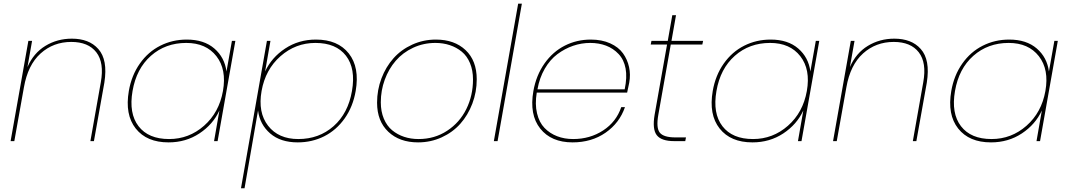

<svg xmlns="http://www.w3.org/2000/svg" viewBox="-20 -760 5754 1034"><path d="M466.8 0 522.9 -316.9Q542 -422.4 498.8 -478.3Q455.6 -534.2 363.8 -534.2Q267.6 -534.2 198.7 -472.2Q129.9 -410.2 108.9 -290L57.1 0H37.1L132.8 -540H152.8L127.9 -398.9Q160.6 -474.1 224.4 -512.9Q288.1 -551.8 367.2 -551.8Q412.6 -551.8 448.2 -538.3Q483.9 -524.9 509.5 -496.1Q535.2 -467.3 543.5 -422.4Q551.8 -377.4 542 -314.9L485.8 0Z M673.8 -270Q688.5 -354.5 733.2 -417.7Q777.8 -481 843.3 -513.9Q908.7 -546.9 985.8 -546.9Q1078.6 -546.9 1134.3 -498.8Q1189.9 -450.7 1199.7 -375L1229 -540H1247.6L1151.9 0H1132.8L1161.6 -165Q1127 -89.8 1054 -41.5Q981 6.8 887.7 6.8Q770 6.8 710.9 -67.9Q651.9 -142.6 673.8 -270ZM982.9 -528.8Q871.1 -528.8 792.7 -459.5Q714.4 -390.1 693.8 -270Q672.9 -149.4 726.1 -80.3Q779.3 -11.2 890.6 -11.2Q997.6 -11.2 1078.9 -82.8Q1160.2 -154.3 1180.7 -270Q1201.2 -385.7 1145.5 -457.3Q1089.8 -528.8 982.9 -528.8Z M1407.7 -375Q1442.4 -450.2 1515.4 -498.5Q1588.4 -546.9 1681.6 -546.9Q1799.3 -546.9 1858.4 -472.2Q1917.5 -397.5 1895.5 -270Q1880.9 -185.5 1836.2 -122.3Q1791.5 -59.1 1726.1 -26.1Q1660.6 6.8 1583.5 6.8Q1490.7 6.8 1435.1 -41.3Q1379.4 -89.4 1369.6 -165L1296.9 253.9H1277.8L1417.5 -540H1436.5ZM1875.5 -270Q1896.5 -390.6 1843.3 -459.7Q1790 -528.8 1678.7 -528.8Q1571.8 -528.8 1490.5 -457.3Q1409.2 -385.7 1388.7 -270Q1368.2 -154.3 1423.8 -82.8Q1479.5 -11.2 1586.4 -11.2Q1698.2 -11.2 1776.6 -80.6Q1855 -149.9 1875.5 -270Z M2547.4 -333Q2547.4 -264.2 2523.7 -201.9Q2500 -139.6 2459 -93.5Q2418 -47.4 2358.6 -20.3Q2299.3 6.8 2231.4 6.8Q2131.8 6.8 2071.3 -50.3Q2010.7 -107.4 2010.7 -207Q2010.7 -275.9 2034.4 -338.1Q2058.1 -400.4 2099.4 -446.5Q2140.6 -492.7 2200.2 -519.8Q2259.8 -546.9 2327.6 -546.9Q2427.2 -546.9 2487.3 -490.2Q2547.4 -433.6 2547.4 -333ZM2030.8 -209Q2030.8 -159.7 2047.1 -120.8Q2063.5 -82 2091.8 -58.6Q2120.1 -35.2 2156.2 -23.2Q2192.4 -11.2 2234.4 -11.2Q2320.3 -11.2 2387.9 -55.7Q2455.6 -100.1 2491.5 -172.9Q2527.3 -245.6 2527.3 -332Q2527.3 -381.3 2511.2 -419.9Q2495.1 -458.5 2466.8 -481.7Q2438.5 -504.9 2402.6 -516.8Q2366.7 -528.8 2324.7 -528.8Q2260.3 -528.8 2204.6 -502.7Q2148.9 -476.6 2111.1 -432.6Q2073.2 -388.7 2052 -330.6Q2030.8 -272.5 2030.8 -209Z M2639.6 0 2770.5 -740.2H2790.5L2659.7 0Z M3158.7 -528.8Q3111.3 -528.8 3066.4 -513.4Q3021.5 -498 2981.9 -468.5Q2942.4 -439 2913.8 -389.9Q2885.3 -340.8 2874.5 -278.8H3344.2Q3357.9 -343.8 3349.1 -391.1Q3340.3 -438.5 3311.5 -469Q3282.7 -499.5 3243.9 -514.2Q3205.1 -528.8 3158.7 -528.8ZM3345.7 -183.1Q3316.4 -97.7 3241.2 -45.4Q3166 6.8 3063.5 6.8Q2948.7 6.8 2889.4 -67.6Q2830.1 -142.1 2852.5 -270Q2867.7 -355 2912.6 -418.5Q2957.5 -481.9 3022 -514.4Q3086.4 -546.9 3161.6 -546.9Q3221.2 -546.9 3266.1 -526.6Q3311 -506.3 3335 -472.9Q3358.9 -439.5 3367.7 -398.9Q3376.5 -358.4 3368.7 -314.9Q3360.8 -274.9 3357.4 -261.2H2870.6Q2860.4 -198.7 2872.1 -149.7Q2883.8 -100.6 2912.4 -71Q2940.9 -41.5 2980.2 -26.4Q3019.5 -11.2 3066.4 -11.2Q3157.2 -11.2 3228 -57.4Q3298.8 -103.5 3325.7 -183.1Z M3505.4 -142.1 3572.3 -520H3484.4L3488.3 -540H3576.2L3600.6 -678.2H3620.6L3596.2 -540H3766.6L3762.2 -520H3592.3L3525.4 -142.1Q3512.7 -70.8 3533.4 -45.4Q3554.2 -20 3617.2 -20H3674.3L3670.4 0H3611.3Q3541.5 0 3516.8 -32.2Q3492.2 -64.5 3505.4 -142.1Z M3818.4 -270Q3833 -354.5 3877.7 -417.7Q3922.4 -481 3987.8 -513.9Q4053.2 -546.9 4130.4 -546.9Q4223.1 -546.9 4278.8 -498.8Q4334.5 -450.7 4344.2 -375L4373.5 -540H4392.1L4296.4 0H4277.3L4306.2 -165Q4271.5 -89.8 4198.5 -41.5Q4125.5 6.8 4032.2 6.8Q3914.6 6.8 3855.5 -67.9Q3796.4 -142.6 3818.4 -270ZM4127.4 -528.8Q4015.6 -528.8 3937.3 -459.5Q3858.9 -390.1 3838.4 -270Q3817.4 -149.4 3870.6 -80.3Q3923.8 -11.2 4035.2 -11.2Q4142.1 -11.2 4223.4 -82.8Q4304.7 -154.3 4325.2 -270Q4345.7 -385.7 4290 -457.3Q4234.4 -528.8 4127.4 -528.8Z M4896 0 4952.1 -316.9Q4971.2 -422.4 4928 -478.3Q4884.8 -534.2 4793 -534.2Q4696.8 -534.2 4627.9 -472.2Q4559.1 -410.2 4538.1 -290L4486.3 0H4466.3L4562 -540H4582L4557.1 -398.9Q4589.8 -474.1 4653.6 -512.9Q4717.3 -551.8 4796.4 -551.8Q4841.8 -551.8 4877.4 -538.3Q4913.1 -524.9 4938.7 -496.1Q4964.4 -467.3 4972.7 -422.4Q4981 -377.4 4971.2 -314.9L4915 0Z M5103 -270Q5117.7 -354.5 5162.4 -417.7Q5207 -481 5272.5 -513.9Q5337.9 -546.9 5415 -546.9Q5507.8 -546.9 5563.5 -498.8Q5619.1 -450.7 5628.9 -375L5658.2 -540H5676.8L5581.1 0H5562L5590.8 -165Q5556.2 -89.8 5483.2 -41.5Q5410.2 6.8 5316.9 6.8Q5199.2 6.8 5140.1 -67.9Q5081.1 -142.6 5103 -270ZM5412.1 -528.8Q5300.3 -528.8 5221.9 -459.5Q5143.6 -390.1 5123 -270Q5102.1 -149.4 5155.3 -80.3Q5208.5 -11.2 5319.8 -11.2Q5426.8 -11.2 5508.1 -82.8Q5589.4 -154.3 5609.9 -270Q5630.4 -385.7 5574.7 -457.3Q5519 -528.8 5412.1 -528.8Z"/></svg>

Font: SVN-Poppins Thin
Style: Italic
Weight: 100
Italic angle: -10°
Designer: Ninad Kale (Devanagari), Jonny Pinhorn (Latin)
Foundry: Indian Type Foundry
Version: Version 3.002 2017